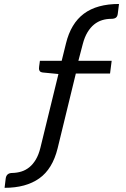

<svg xmlns="http://www.w3.org/2000/svg" viewBox="-20 -746 620 943"><path d="M352.5 -385 263 -17.5Q238 84 172.8 130.2Q107.5 176.5 2.5 176.5L8 131Q11.5 103.5 40.5 103.5Q63.5 103 84.8 96.5Q106 90 124 75.5Q142 61 156 37.5Q170 14 178.5 -20.5L267 -382.5L189.5 -390Q180.5 -391 176 -396Q171.5 -401 171.5 -408.5Q171.5 -413 172.2 -419.5Q173 -426 174 -432.5Q175 -439.5 176 -447.5H283L304 -532.5Q328 -631 392 -678.8Q456 -726.5 564.5 -726.5L558.5 -679Q557 -665 549.2 -659.2Q541.5 -653.5 526.5 -653.5Q503 -653.5 481.8 -647Q460.5 -640.5 442.2 -625.8Q424 -611 409.8 -587.5Q395.5 -564 386.5 -529.5L365 -447.5H528.5L520.5 -385Z"/></svg>

Font: Lato TR
Style: Italic
Weight: 400
Italic angle: -12°
Designer: Lukasz Dziedzic
Foundry: tyPoland Lukasz Dziedzic
Version: Version 1.104 2013